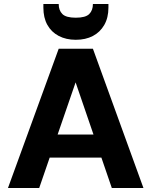

<svg xmlns="http://www.w3.org/2000/svg" viewBox="-20 -945 761 965"><path d="M20 0 275 -700H447L701 0H542L360 -531L177 0ZM131 -153 170 -269H538L577 -153ZM361 -745Q312 -745 275 -764.5Q238 -784 218 -820Q198 -856 198 -907V-925H275Q275 -893 293.5 -874.5Q312 -856 361 -856Q410 -856 428.5 -874.5Q447 -893 447 -925H525V-907Q525 -856 504 -819.5Q483 -783 446.5 -764Q410 -745 361 -745Z"/></svg>

Font: DM Sans 17pt Black
Style: Regular
Weight: 900
Version: Version 4.004;gftools[0.9.30]